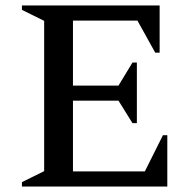

<svg xmlns="http://www.w3.org/2000/svg" viewBox="-20 -680 699 700"><path d="M60 0V-16L141 -56V-604L60 -644V-660H562V-488H546L481 -605H246V-368H412L463 -452H479V-231H463L412 -313H246V-55H508L574 -187H590V0Z"/></svg>

Font: Spectral Medium
Style: Regular
Weight: 500
Designer: Jean-Baptiste Levee
Foundry: Production Type
Version: Version 2.001